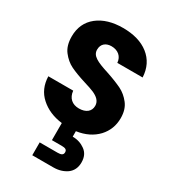

<svg xmlns="http://www.w3.org/2000/svg" viewBox="-233 -827 1080 1216"><g transform="rotate(30 307.5 -219.0)"><path d="M106 -64C147 -27 199 -4 264 4V129H335C362 129 375 135 375 154C375 173 362 180 335 180H204V274H358C396 274 429 264 456 245C483 225 497 196 497 158C497 120 484 92 458 73C432 54 402 44 367 44V4C431 -5 481 -30 518 -69C554 -108 572 -155 572 -209C572 -251 562 -285 541 -312C520 -339 496 -359 468 -373C439 -387 402 -402 357 -417C266 -446 225 -466 225 -511C225 -552 253 -575 294 -575C342 -575 375 -547 378 -502H563C560 -568 534 -620 487 -657C440 -694 377 -712 300 -712C224 -712 162 -694 115 -657C68 -620 44 -568 44 -503C44 -459 54 -423 75 -396C96 -369 120 -348 149 -334C178 -320 215 -306 260 -292C291 -283 316 -274 333 -267C367 -252 393 -231 393 -196C393 -155 362 -130 311 -130C262 -130 229 -158 224 -210H42C44 -149 65 -101 106 -64Z"/></g></svg>

Font: Poppins
Style: Bold
Weight: 700
Designer: Ninad Kale (Devanagari), Jonny Pinhorn (Latin)
Foundry: Indian Type Foundry
Version: 4.004